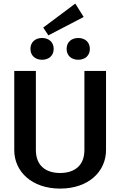

<svg xmlns="http://www.w3.org/2000/svg" viewBox="-20 -1052 682 1088"><path d="M454.2 -955.8 406.7 -1031.7 225 -895.8 254.2 -851.7ZM218.3 -836.7C180 -836.7 152.5 -813.3 152.5 -775C152.5 -736.7 180 -713.3 218.3 -713.3C256.7 -713.3 284.2 -736.7 284.2 -775C284.2 -813.3 256.7 -836.7 218.3 -836.7ZM423.3 -836.7C385 -836.7 357.5 -813.3 357.5 -775C357.5 -736.7 385 -713.3 423.3 -713.3C461.7 -713.3 489.2 -736.7 489.2 -775C489.2 -813.3 461.7 -836.7 423.3 -836.7ZM60.8 -201.7C60.8 -79.2 160.8 16.7 320.8 16.7C480.8 16.7 580.8 -79.2 580.8 -201.7V-650H458.3V-201.7C458.3 -111.7 400 -71.7 320.8 -71.7C241.7 -71.7 183.3 -111.7 183.3 -201.7V-650H60.8Z"/></svg>

Font: Boon SemiBold
Style: Regular
Weight: 600
Designer: Sungsit Sawaiwan
Foundry: FontUni
Version: Version 2.0